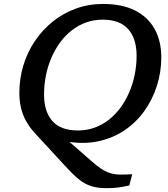

<svg xmlns="http://www.w3.org/2000/svg" viewBox="-20 -729 852 972"><path d="M318.5 120.5 151.5 -60.5Q127 -88.5 110.5 -119Q94 -149.5 86 -184.2Q78 -219 78 -259.5Q78 -331 98.2 -397.8Q118.5 -464.5 156.5 -521Q194.5 -577.5 247 -619.8Q299.5 -662 364 -685.5Q428.5 -709 502 -709Q597.5 -709 663 -676.2Q728.5 -643.5 762.5 -582.8Q796.5 -522 796.5 -438.5Q796.5 -364 774.2 -294.2Q752 -224.5 710 -166Q668 -107.5 608 -67.8Q548 -28 472.5 -12.8Q397 2.5 308.5 -14.5L295 -43L440.5 84.5Q470.5 111 493 125.8Q515.5 140.5 537.2 147.2Q559 154 585.2 154.8Q611.5 155.5 649.5 153L634.5 210Q616 214 598.2 217.2Q580.5 220.5 561.2 222Q542 223.5 517.5 223.5Q474 223.5 441.8 213.2Q409.5 203 381 180.2Q352.5 157.5 318.5 120.5ZM203 -250.5Q203 -164 245.2 -116.2Q287.5 -68.5 374.5 -68.5Q419.5 -68.5 458.8 -82.8Q498 -97 531 -122.8Q564 -148.5 590 -184Q616 -219.5 634.2 -261.8Q652.5 -304 662 -351Q671.5 -398 671.5 -447Q671.5 -533.5 629 -581.5Q586.5 -629.5 499.5 -629.5Q455 -629.5 415.5 -615.2Q376 -601 343 -575Q310 -549 284 -513.8Q258 -478.5 240 -436.2Q222 -394 212.5 -347Q203 -300 203 -250.5Z"/></svg>

Font: Newsreader 9pt Medium
Style: Italic
Weight: 500
Italic angle: -17°
Designer: Hugues Gentile
Foundry: Production Type
Version: Version 1.003